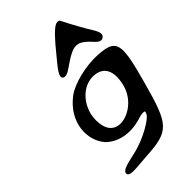

<svg xmlns="http://www.w3.org/2000/svg" viewBox="-387 -1243 1671 1671"><g transform="rotate(-45 448.0 -407.5)"><path d="M221 -67C294 6 418 43 566 -1C643 -26 655 -11 655 -10C655 -7 654 3 644 20C620 60 481 142 349 176C265 198 150 211 157 260C164 303 269 281 391 274C684 257 718 214 828 -188C936 -579 929 -637 706 -649C572 -656 394 -614 309 -549C121 -405 117 -185 221 -67ZM486 -537C518 -547 551 -550 587 -543C673 -527 715 -454 686 -318C655 -171 526 -86 431 -86C373 -86 321 -116 305 -194C272 -353 368 -500 486 -537ZM362 -721C397 -703 446 -747 498 -781C616 -859 663 -859 743 -781C769 -755 811 -692 852 -729C887 -762 842 -816 805 -880C749 -976 700 -1072 693 -1087C683 -1108 654 -1100 645 -1096C604 -1076 539 -1005 462 -909C396 -828 319 -746 362 -721Z"/></g></svg>

Font: Venom Sans
Style: BdObl
Weight: 700
Version: Version 1.001